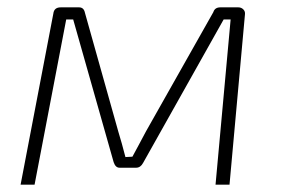

<svg xmlns="http://www.w3.org/2000/svg" viewBox="-20 -502 763 522"><path d="M579 -482H628Q636 -482 641.5 -476.5Q647 -471 646 -463L604 0H566L607 -449H588L369 -59Q362 -46 350 -46H305Q294 -46 289 -61L179 -449H160L74 0H36L125 -465Q127 -482 145 -482H195Q208 -482 211 -467L302 -143Q311 -114 321 -75L340 -76Q344 -83 357 -107.5Q370 -132 377 -145L560 -469Q564 -482 579 -482Z"/></svg>

Font: Exo 2.0 Extra Light
Style: Italic
Weight: 250
Italic angle: -8°
Designer: Natanael Gama
Version: Version 1.001;PS 001.001;hotconv 1.0.70;makeotf.lib2.5.58329